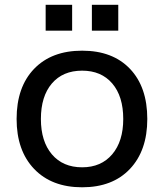

<svg xmlns="http://www.w3.org/2000/svg" viewBox="-20 -775 690 807"><path d="M366.2 -646V-754.9H477.1V-646ZM171.9 -646V-754.9H283.2V-646ZM49.8 -274.9Q49.8 -409.2 123.3 -485.6Q196.8 -562 325.2 -562Q453.6 -562 526.4 -485.6Q599.1 -409.2 599.1 -274.9Q599.1 -142.1 526.1 -64.9Q453.1 12.2 325.2 12.2Q197.3 12.2 123.5 -64.9Q49.8 -142.1 49.8 -274.9ZM325.2 -71.8Q405.3 -71.8 451.7 -126.5Q498 -181.2 498 -274.9Q498 -370.1 451.9 -424.1Q405.8 -478 325.2 -478Q244.1 -478 198 -424.1Q151.9 -370.1 151.9 -274.9Q151.9 -180.7 198.2 -126.2Q244.6 -71.8 325.2 -71.8Z"/></svg>

Font: Azeret Mono
Style: Regular
Weight: 400
Designer: Martin Vácha
Foundry: Displaay
Version: Version 1.002